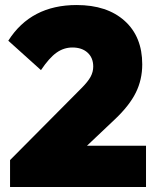

<svg xmlns="http://www.w3.org/2000/svg" viewBox="-20 -744 627 764"><path d="M20 0V-107L304 -393Q330 -419 340.5 -438.5Q351 -458 351 -479Q351 -514 328.5 -534.5Q306 -555 268 -555Q234 -555 205 -534.5Q176 -514 143 -465L13 -582Q103 -724 285 -724Q406 -724 476 -661Q546 -598 546 -488Q546 -427 520.5 -375.5Q495 -324 438 -270L326 -164H561V0Z"/></svg>

Font: Outfit Black
Style: Regular
Weight: 900
Designer: Rodrigo Fuenzalida
Foundry: fragTYPE
Version: Version 1.100; ttfautohint (v1.8.4.7-5d5b)